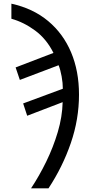

<svg xmlns="http://www.w3.org/2000/svg" viewBox="-20 -785 517 1045"><path d="M149 240Q194 172 232 94Q270 16 294.5 -66.5Q319 -149 321 -229L128 -155L106 -222L322 -302Q322 -333 315.5 -369Q309 -405 299 -430L88 -350L65 -418L271 -497Q233 -573 171.5 -618.5Q110 -664 42 -683V-765Q160 -739 242 -670.5Q324 -602 367 -500Q410 -398 410 -270Q410 -136 365.5 -6.5Q321 123 244 240Z"/></svg>

Font: Noto Sans
Style: Italic
Weight: 400
Italic angle: -12°
Designer: Monotype Design Team
Foundry: Monotype Imaging Inc.
Version: Version 2.013; ttfautohint (v1.8.4.7-5d5b)